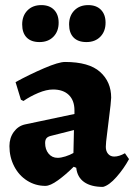

<svg xmlns="http://www.w3.org/2000/svg" viewBox="-20 -721 526 753"><path d="M279 -63 269 -67Q238 -36 207.5 -14Q177 8 158 8Q119 8 86.5 -12.5Q54 -33 35.5 -69Q17 -105 17 -148Q17 -180 34 -203.5Q51 -227 78 -233L272 -274V-288Q272 -327 250 -348.5Q228 -370 188 -370Q162 -370 130 -356.5Q98 -343 72 -325L62 -330L41 -399Q96 -429 153 -453.5Q210 -478 235 -478Q329 -478 372.5 -439Q416 -400 416 -338Q416 -324 406 -246Q405 -234 400 -197Q395 -160 395 -145Q395 -128 404 -117.5Q413 -107 428 -107Q447 -107 470 -120L486 -97Q466 -60 437 -27Q408 6 384 12Q337 12 310 -7Q283 -26 279 -63ZM268 -121 270 -211 179 -188Q167 -185 162 -178.5Q157 -172 157 -160Q157 -135 170.5 -118.5Q184 -102 206 -102Q219 -102 236.5 -107.5Q254 -113 268 -121ZM67 -625Q67 -659 87.5 -680Q108 -701 142 -701Q174 -701 192 -682.5Q210 -664 210 -632Q210 -598 189.5 -577Q169 -556 135 -556Q102 -556 84.5 -574Q67 -592 67 -625ZM251 -625Q251 -659 271.5 -680Q292 -701 326 -701Q358 -701 376 -682.5Q394 -664 394 -632Q394 -598 373.5 -577Q353 -556 319 -556Q286 -556 268.5 -574Q251 -592 251 -625Z"/></svg>

Font: Alegreya ExtraBold
Style: Regular
Weight: 800
Designer: Juan Pablo del Peral
Foundry: Huerta Tipografica
Version: Version 2.007; ttfautohint (v1.6)